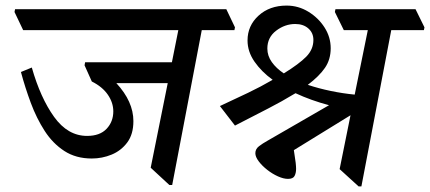

<svg xmlns="http://www.w3.org/2000/svg" viewBox="-20 -653 1541 688"><path d="M309 -85Q252 -85 210.5 -112Q169 -139 140 -184Q111 -229 90.5 -284Q70 -339 55 -395L94 -411Q125 -302 174 -234Q223 -166 292 -166Q338 -166 362 -191.5Q386 -217 386 -254Q386 -285 366.5 -313.5Q347 -342 309 -361L283 -419L285 -430H596L619 -545H63L32 -610L34 -620H791L822 -555L820 -545H703L597 10H587L520 -52L581 -355H397Q458 -289 458 -219Q458 -172 436 -142.5Q414 -113 380 -99Q346 -85 309 -85Z M1275 15H1265L1197 -47L1236 -240L1033 -115Q1038 -84 1039.5 -70Q1041 -56 1041 -48Q1041 -33 1035.5 -22.5Q1030 -12 1012 -12Q996 -12 976 -21Q956 -30 937.5 -44.5Q919 -59 907 -75Q895 -91 895 -104Q895 -119 908 -129Q921 -139 939 -149L1159 -276Q1095 -293 1039 -319Q1035 -317 1032 -315Q991 -290 941.5 -264.5Q892 -239 822 -203L768 -273Q824 -299 869 -320.5Q914 -342 957 -367Q917 -396 892 -432Q867 -468 867 -508Q867 -561 906.5 -597Q946 -633 1007 -633Q1049 -633 1085 -611Q1121 -589 1143 -554.5Q1165 -520 1165 -480Q1165 -440 1144.5 -410Q1124 -380 1083 -349Q1122 -336 1165.5 -327Q1209 -318 1251 -314L1298 -545H1212L1180 -610L1182 -620H1469L1501 -555L1499 -545H1382ZM997 -390Q1052 -424 1077.5 -450Q1103 -476 1103 -510Q1103 -535 1085 -551Q1067 -567 1038 -567Q1001 -567 969.5 -543Q938 -519 938 -479Q938 -453 954 -430.5Q970 -408 997 -390Z"/></svg>

Font: Tiro Devanagari Marathi
Style: Italic
Weight: 400
Italic angle: -11°
Designer: Devanagari: John Hudson & Fiona Ross, assisted by Paul Hanslow. Latin: John Hudson with Paul Hanslow, assisted by Kaja S
Foundry: Tiro Typeworks Ltd.
Version: Version 1.52